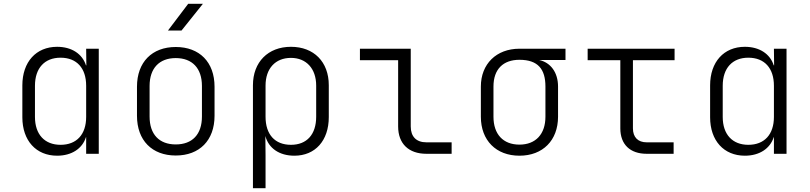

<svg xmlns="http://www.w3.org/2000/svg" viewBox="-20 -805 4240 1005"><path d="M279 10C355 10 411 -27 430 -87H431V0H497V-550H431L432 -463H430C411 -523 355 -560 279 -560C169 -560 97 -481 97 -358V-191C97 -69 169 10 279 10ZM297 -47C214 -47 163 -101 163 -193V-356C163 -449 214 -503 297 -503C382 -503 431 -448 431 -356V-193C431 -101 381 -47 297 -47Z M859 -645H930L1042 -785H965ZM900 9C1024 9 1103 -70 1103 -199V-351C1103 -480 1024 -559 900 -559C776 -559 697 -480 697 -351V-199C697 -70 776 9 900 9ZM900 -49C814 -49 763 -101 763 -195V-355C763 -448 814 -501 900 -501C986 -501 1037 -448 1037 -355V-195C1037 -101 986 -49 900 -49Z M1304 180H1370V8L1369 -93C1386 -29 1442 10 1521 10C1630 10 1701 -69 1701 -192V-359C1701 -481 1623 -560 1503 -560C1383 -560 1304 -480 1304 -359ZM1503 -47C1419 -47 1370 -101 1370 -194V-357C1370 -446 1421 -502 1503 -502C1583 -502 1635 -446 1635 -357V-194C1635 -101 1586 -47 1503 -47Z M2212 0H2344V-60H2212C2159 -60 2130 -90 2130 -143V-550H1864V-490H2064V-143C2064 -53 2119 0 2212 0Z M2699 10C2821 10 2901 -70 2901 -194V-352C2901 -426 2862 -478 2802 -491H2940V-550H2699C2578 -550 2497 -470 2497 -352V-194C2497 -70 2577 10 2699 10ZM2699 -48C2613 -48 2563 -103 2563 -194V-352C2563 -443 2614 -492 2699 -492C2796 -492 2835 -443 2835 -352V-194C2835 -103 2784 -48 2699 -48Z M3365 0H3506V-60H3365C3319 -60 3293 -87 3293 -133V-490H3511V-550H3056V-490H3227V-133C3227 -49 3278 0 3365 0Z M3879 10C3955 10 4011 -27 4030 -87H4031V0H4097V-550H4031L4032 -463H4030C4011 -523 3955 -560 3879 -560C3769 -560 3697 -481 3697 -358V-191C3697 -69 3769 10 3879 10ZM3897 -47C3814 -47 3763 -101 3763 -193V-356C3763 -449 3814 -503 3897 -503C3982 -503 4031 -448 4031 -356V-193C4031 -101 3981 -47 3897 -47Z"/></svg>

Font: JetBrains Mono ExtraLight
Style: Regular
Weight: 240
Monospace: yes
Designer: Philipp Nurullin, Konstantin Bulenkov
Foundry: JetBrains
Version: Version 2.305